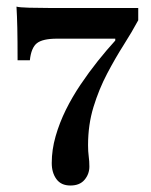

<svg xmlns="http://www.w3.org/2000/svg" viewBox="-20 -441 455 580"><path d="M192.7 119.4Q164.5 119.4 150.4 100Q136.3 80.6 136.3 51.6Q136.3 11.3 148 -29.4Q159.7 -70.2 179 -109.3Q198.4 -148.4 223.4 -185.5Q248.4 -222.6 275.4 -256.5Q302.4 -290.3 328.2 -318.5V-324.2H152.4Q108.9 -324.2 91.5 -310.5Q74.2 -296.8 70.2 -258.9H33.1Q33.1 -320.2 32.3 -356.5Q31.5 -392.7 29.8 -421Q38.7 -418.5 68.1 -417.7Q97.6 -416.9 127.4 -416.9H397.6V-379.8Q379 -345.2 353.6 -305.2Q328.2 -265.3 303.6 -218.5Q279 -171.8 262.5 -118.1Q246 -64.5 246 -2.4Q246 16.9 248 31.5Q250 46 250 62.1Q250 84.7 235.5 102Q221 119.4 192.7 119.4Z"/></svg>

Font: Playfair 9pt
Style: Bold
Weight: 700
Designer: Claus Eggers Sørensen
Foundry: Claus Eggers Sørensen
Version: Version 2.203